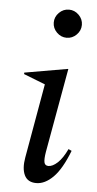

<svg xmlns="http://www.w3.org/2000/svg" viewBox="-52 -732 392 775"><g transform="rotate(5 144.0 -344.5)"><path d="M196 -585Q173 -585 156 -602Q139 -619 139 -642Q139 -665 156 -682Q173 -699 196 -699Q219 -699 236 -682Q253 -665 253 -642Q253 -619 236 -602Q219 -585 196 -585ZM125 10Q90 10 77 -17Q64 -44 72 -89L125 -390L38 -424V-430L211 -460H214L153 -119Q148 -89 151 -76Q154 -63 168 -63Q185 -63 205 -81.5Q225 -100 243 -138L256 -132Q227 -57 193.5 -23.5Q160 10 125 10Z"/></g></svg>

Font: Spectral
Style: Italic
Weight: 400
Italic angle: -10°
Designer: Jean-Baptiste Levee
Foundry: Production Type
Version: Version 2.001